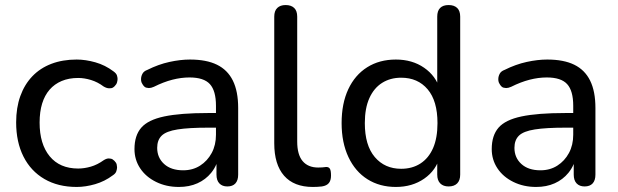

<svg xmlns="http://www.w3.org/2000/svg" viewBox="-20 -732 2450 761"><path d="M284 9Q210 9 156 -22.5Q102 -54 73 -111.5Q44 -169 44 -247Q44 -305 60.5 -351Q77 -397 108 -429.5Q139 -462 183.5 -479Q228 -496 284 -496Q319 -496 358 -485Q397 -474 430 -449Q441 -441 443.5 -433Q446 -425 446 -419Q446 -414 444 -406Q442 -398 434.5 -390.5Q427 -383 420.5 -382.5Q414 -382 413 -382Q403 -382 391 -389Q367 -407 340.5 -415Q314 -423 290 -423Q253 -423 224.5 -411Q196 -399 176.5 -376.5Q157 -354 147 -321.5Q137 -289 137 -246Q137 -161 177 -112.5Q217 -64 290 -64Q314 -64 340 -71.5Q366 -79 391 -97Q402 -104 411 -104Q413 -104 419.5 -103Q426 -102 433.5 -94.5Q441 -87 442.5 -80Q444 -73 444 -69Q444 -62 441 -53Q438 -44 427 -37Q395 -13 357 -2Q319 9 284 9Z M689 9Q639 9 598.5 -11Q558 -31 535.5 -65Q513 -99 513 -141Q513 -195 540 -226Q567 -257 631 -270.5Q695 -284 803 -284H836V-313Q836 -372 812 -398.5Q788 -425 731 -425Q698 -425 663 -416Q628 -407 590 -388Q579 -383 570 -383Q567 -383 560 -384.5Q553 -386 546.5 -395.5Q540 -405 539.5 -411Q539 -417 539 -418Q539 -429 544.5 -439.5Q550 -450 564 -455Q608 -477 651.5 -486.5Q695 -496 733 -496Q798 -496 840 -475.5Q882 -455 903 -412.5Q924 -370 924 -304V-40Q924 -17 913 -5Q902 7 881 7Q861 7 849.5 -5Q838 -17 838 -40V-82Q830 -63 817 -47Q795 -20 762.5 -5.5Q730 9 689 9ZM684 -219Q639 -212 621 -194.5Q603 -177 603 -146Q603 -107 630.5 -82Q658 -57 706 -57Q744 -57 773 -75.5Q802 -94 819 -125.5Q836 -157 836 -198V-226H805Q728 -226 684 -219Z M1220 9Q1145 9 1106 -35.5Q1067 -80 1067 -164V-666Q1067 -689 1079 -700.5Q1091 -712 1112 -712Q1134 -712 1146 -700.5Q1158 -689 1158 -666V-171Q1158 -119 1179.5 -93.5Q1201 -68 1241 -68Q1250 -68 1257 -68.5Q1264 -69 1271 -70Q1282 -71 1287 -64Q1292 -57 1292 -36Q1292 -17 1283.5 -6.5Q1275 4 1256 7Q1247 8 1238 8.5Q1229 9 1220 9Z M1549 9Q1485 9 1436.5 -21.5Q1388 -52 1361 -109.5Q1334 -167 1334 -244Q1334 -322 1360.5 -378.5Q1387 -435 1435.5 -465.5Q1484 -496 1549 -496Q1614 -496 1661 -463.5Q1708 -431 1724 -377H1713V-666Q1713 -689 1724.5 -700.5Q1736 -712 1758 -712Q1780 -712 1792 -700.5Q1804 -689 1804 -666V-40Q1804 -17 1792 -5Q1780 7 1758 7Q1737 7 1725 -5Q1713 -17 1713 -40V-131L1724 -113Q1709 -57 1661.5 -24Q1614 9 1549 9ZM1570 -63Q1614 -63 1646.5 -84Q1679 -105 1696.5 -145Q1714 -185 1714 -244Q1714 -332 1675 -378Q1636 -424 1570 -424Q1527 -424 1494.5 -403.5Q1462 -383 1444 -343Q1426 -303 1426 -244Q1426 -156 1465.5 -109.5Q1505 -63 1570 -63Z M2105 9Q2055 9 2014.5 -11Q1974 -31 1951.5 -65Q1929 -99 1929 -141Q1929 -195 1956 -226Q1983 -257 2047 -270.5Q2111 -284 2219 -284H2252V-313Q2252 -372 2228 -398.5Q2204 -425 2147 -425Q2114 -425 2079 -416Q2044 -407 2006 -388Q1995 -383 1986 -383Q1983 -383 1976 -384.5Q1969 -386 1962.5 -395.5Q1956 -405 1955.5 -411Q1955 -417 1955 -418Q1955 -429 1960.5 -439.5Q1966 -450 1980 -455Q2024 -477 2067.5 -486.5Q2111 -496 2149 -496Q2214 -496 2256 -475.5Q2298 -455 2319 -412.5Q2340 -370 2340 -304V-40Q2340 -17 2329 -5Q2318 7 2297 7Q2277 7 2265.5 -5Q2254 -17 2254 -40V-82Q2246 -63 2233 -47Q2211 -20 2178.5 -5.5Q2146 9 2105 9ZM2100 -219Q2055 -212 2037 -194.5Q2019 -177 2019 -146Q2019 -107 2046.5 -82Q2074 -57 2122 -57Q2160 -57 2189 -75.5Q2218 -94 2235 -125.5Q2252 -157 2252 -198V-226H2221Q2144 -226 2100 -219Z"/></svg>

Font: Nunito Medium
Style: Regular
Weight: 500
Designer: Vernon Adams
Foundry: Vernon Adams
Version: Version 3.602